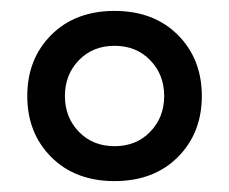

<svg xmlns="http://www.w3.org/2000/svg" viewBox="-20 -764 420 352"><path d="M30 -588Q30 -656 74 -700Q118 -744 190 -744Q262 -744 306 -700Q350 -656 350 -588Q350 -520 306 -476Q262 -432 190 -432Q118 -432 74 -476Q30 -520 30 -588ZM281 -588Q281 -627 255.5 -653.5Q230 -680 190 -680Q150 -680 124.5 -653.5Q99 -627 99 -588Q99 -549 124.5 -522.5Q150 -496 190 -496Q230 -496 255.5 -522.5Q281 -549 281 -588Z"/></svg>

Font: Trirong Black
Style: Regular
Weight: 900
Designer: Katatrad Team
Foundry: CadsonDemak
Version: Version 1.001